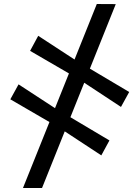

<svg xmlns="http://www.w3.org/2000/svg" viewBox="-20 -783 696 957"><path d="M94.5 154 462.5 -763 557 -762.5 189.5 154ZM485 -8.5 285.5 -139.5 238 -168 31.5 -288 72.5 -362.5 265.5 -236.5 312 -210 525.5 -83ZM583 -250 384 -381 336.5 -409.5 130 -529.5 170.5 -604.5 363.5 -478.5 410 -451.5 624 -324.5Z"/></svg>

Font: Merriweather 36pt
Style: Bold
Weight: 700
Designer: Eben Sorkin
Foundry: Eben Sorkin
Version: Version 2.100